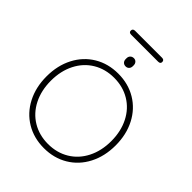

<svg xmlns="http://www.w3.org/2000/svg" viewBox="-272 -1150 1312 1312"><g transform="rotate(45 384.0 -494.0)"><path d="M384 10Q287 10 211 -35.5Q135 -81 92.5 -163Q50 -245 50 -350Q50 -455 92.5 -537Q135 -619 211 -664.5Q287 -710 384 -710Q481 -710 557 -664.5Q633 -619 675.5 -537Q718 -455 718 -350Q718 -245 675.5 -163Q633 -81 557 -35.5Q481 10 384 10ZM384 -670Q299 -670 232.5 -630Q166 -590 129 -517Q92 -444 92 -350Q92 -256 129 -183Q166 -110 232.5 -70Q299 -30 384 -30Q469 -30 535.5 -70Q602 -110 639 -183Q676 -256 676 -350Q676 -444 639 -517Q602 -590 535.5 -630Q469 -670 384 -670ZM349 -816V-824Q349 -840 359 -850Q369 -860 385 -860Q399 -860 408.5 -850Q418 -840 418 -824V-816Q418 -800 408.5 -790Q399 -780 384 -780Q368 -780 358.5 -790Q349 -800 349 -816ZM236 -978Q236 -998 258 -998H518Q540 -998 540 -978Q540 -960 518 -960H258Q236 -960 236 -978Z"/></g></svg>

Font: Quicksand Light
Style: Regular
Weight: 300
Designer: Andrew Paglinawan
Foundry: Andrew Paglinawan
Version: Version 3.000